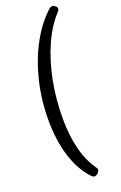

<svg xmlns="http://www.w3.org/2000/svg" viewBox="-186 -833 689 1095"><g transform="rotate(-20 158.5 -285.5)"><path d="M186 212Q177 212 166 201Q108 139 77.5 41.5Q47 -56 47 -179Q47 -300 74 -412.5Q101 -525 151 -618Q201 -711 268 -773Q279 -783 290 -783Q298 -783 307.5 -775.5Q317 -768 317 -759Q317 -749 306 -738Q250 -677 210 -586.5Q170 -496 148.5 -387Q127 -278 127 -158Q127 -58 147.5 24.5Q168 107 210 166Q217 175 217 182Q217 191 206.5 201.5Q196 212 186 212Z"/></g></svg>

Font: Asap Condensed Condensed Regular
Style: Italic
Weight: 400
Width: 3
Italic angle: -6°
Designer: Pablo Cosgaya
Foundry: Omnibus-Type
Version: Version 3.001; ttfautohint (v1.8.4.7-5d5b)